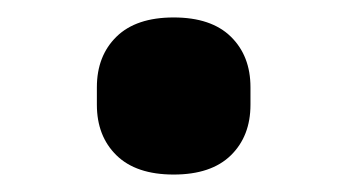

<svg xmlns="http://www.w3.org/2000/svg" viewBox="-20 -413 398 220"><path d="M91 -293V-313Q91 -349 113.5 -371Q136 -393 179 -393Q222 -393 244.5 -371Q267 -349 267 -313V-293Q267 -257 244.5 -235Q222 -213 179 -213Q136 -213 113.5 -235Q91 -257 91 -293Z"/></svg>

Font: Anuphan
Style: Bold
Weight: 700
Designer: Mike Abbink, Paul van der Laan, Pieter van Rosmalen, Mint Tantisuwanna
Foundry: Bold Monday; Cadson Demak
Version: Version 3.002;hotconv 1.0.109;makeotfexe 2.5.65596